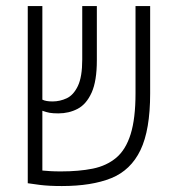

<svg xmlns="http://www.w3.org/2000/svg" viewBox="-20 -606 626 635"><path d="M184.6 9.3Q141.6 9.3 112.3 5.6Q83 2 71.8 0V-585.9H120.1V-276.4Q131.8 -270.5 153.8 -270.5Q178.2 -270.5 200.7 -281Q223.1 -291.5 237.5 -321.5Q252 -351.6 252 -409.2V-585.9H300.3V-406.7Q300.3 -337.9 283 -299.6Q265.6 -261.2 236.8 -246.1Q208 -231 172.9 -231Q155.3 -231 144.3 -232.9Q133.3 -234.9 120.1 -239.7V-42Q130.9 -41 146 -40Q161.1 -39.1 181.6 -39.1Q241.2 -39.1 286.9 -48.3Q332.5 -57.6 364.3 -84.2Q396 -110.8 412.1 -162.4Q428.2 -213.9 428.2 -297.9V-585.9H476.6V-296.9Q476.6 -176.3 444.6 -109.6Q412.6 -43 347.9 -16.8Q283.2 9.3 184.6 9.3Z"/></svg>

Font: Cascadia Mono ExtraLight
Style: Regular
Weight: 200
Monospace: yes
Designer: Aaron Bell
Foundry: Saja Typeworks
Version: Version 2404.023; ttfautohint (v1.8.4)